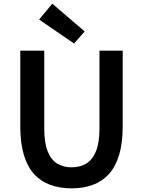

<svg xmlns="http://www.w3.org/2000/svg" viewBox="-20 -1016 780 1050"><path d="M371 14Q307 14 255 -5Q203 -24 166.5 -64Q130 -104 110.5 -169Q91 -234 91 -324V-739H222V-314Q222 -235 241 -188Q260 -141 293.5 -121Q327 -101 371 -101Q417 -101 451 -121Q485 -141 504.5 -188Q524 -235 524 -314V-739H651V-324Q651 -234 631.5 -169Q612 -104 575.5 -64Q539 -24 487.5 -5Q436 14 371 14ZM385 -778 194 -909 266 -996 443 -844Z"/></svg>

Font: Noto Sans TC Thin SemiBold
Style: Regular
Weight: 600
Version: Version 2.004-H2;hotconv 1.0.118;makeotfexe 2.5.65603